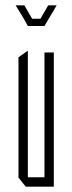

<svg xmlns="http://www.w3.org/2000/svg" viewBox="-20 -697 270 717"><path d="M76 0 49 -34V-483L83 -507H84V-35H146V-501H181V0ZM131 -627 160 -677H191V-676L162 -627L146 -600H84L69 -627L39 -676V-677H71L100 -627Z"/></svg>

Font: Foldit Thin ExtraLight
Style: Regular
Weight: 250
Version: Version 1.003